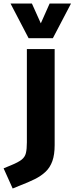

<svg xmlns="http://www.w3.org/2000/svg" viewBox="-52 -805 420 1083"><path d="M19.5 258.3 -31.7 144.5 10.7 127Q51.3 110.4 70.1 95.5Q88.9 80.6 94.2 58.1Q99.6 35.6 99.6 -2.4V-528.3H256.3V13.2Q256.3 67.4 243.4 103.5Q230.5 139.6 205.3 163.6Q180.2 187.5 143.8 205.6Q107.4 223.6 60.1 241.7ZM109.4 -589.4 7.3 -785.2H127.9L178.2 -673.3L228 -785.2H348.6L246.1 -589.4Z"/></svg>

Font: Comme
Style: Bold
Weight: 700
Version: Version 1.000;gftools[0.9.27]